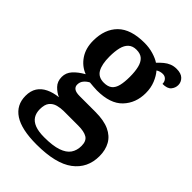

<svg xmlns="http://www.w3.org/2000/svg" viewBox="-234 -676 1020 1020"><g transform="rotate(45 276.0 -165.5)"><path d="M234 240Q121 240 65.5 203.5Q10 167 10 98Q10 61 26 36Q42 11 72 -3.5Q102 -18 141 -22Q117 -32 96 -53.5Q75 -75 75 -109Q75 -140 96.5 -164Q118 -188 155 -209Q111 -226 84 -266Q57 -306 57 -363Q57 -450 106.5 -499Q156 -548 258 -548Q294 -548 325.5 -538.5Q357 -529 376 -516Q391 -532 406 -544.5Q421 -557 438.5 -564Q456 -571 477 -571Q511 -571 527.5 -554.5Q544 -538 544 -516Q544 -495 530 -478Q516 -461 480 -461Q480 -478 470 -489Q460 -500 444 -500Q434 -500 424 -497Q414 -494 407 -489Q426 -467 439 -435Q452 -403 452 -364Q452 -289 405 -239.5Q358 -190 258 -190Q247 -190 229.5 -191.5Q212 -193 202 -194Q186 -186 174 -172Q162 -158 162 -138Q162 -122 174.5 -113Q187 -104 215 -104H333Q397 -104 437 -85.5Q477 -67 496 -33Q515 1 515 47Q515 137 446.5 188.5Q378 240 234 240ZM236 184Q300 184 338 171Q376 158 392.5 134Q409 110 409 76Q409 39 386.5 25.5Q364 12 320 12H211Q188 12 165.5 18Q143 24 128.5 41.5Q114 59 114 95Q114 123 126.5 143Q139 163 166 173.5Q193 184 236 184ZM255 -245Q285 -245 301.5 -258.5Q318 -272 324.5 -299Q331 -326 331 -365Q331 -405 324 -433.5Q317 -462 300.5 -477Q284 -492 254 -492Q226 -492 209 -476.5Q192 -461 185 -432.5Q178 -404 178 -364Q178 -307 195.5 -276Q213 -245 255 -245Z"/></g></svg>

Font: Noto Serif Armenian SemiBold
Style: Regular
Weight: 600
Version: Version 2.007